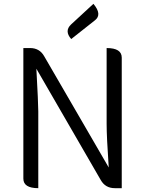

<svg xmlns="http://www.w3.org/2000/svg" viewBox="-20 -983 758 1003"><path d="M180 0Q102 0 102 -50V-732H137Q187 -732 211 -689L548 -108Q537 -269 537 -336V-732Q616 -732 616 -682V0H580Q530 0 506 -43L170 -624Q180 -441 180 -401V0ZM352 -779Q315 -821 351 -855L468 -963Q515 -907 476 -877Z"/></svg>

Font: Swei Half Moon CJK TC
Style: DemiLight
Weight: 350
Version: Version 2.125